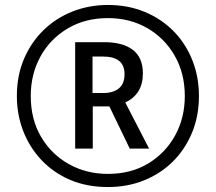

<svg xmlns="http://www.w3.org/2000/svg" viewBox="-20 -744 870 774"><path d="M415 10Q330 10 262.5 -19Q195 -48 147 -99Q99 -150 73.5 -216Q48 -282 48 -357Q48 -439 76.5 -506Q105 -573 155 -622Q205 -671 272 -697.5Q339 -724 415 -724Q496 -724 563.5 -696Q631 -668 680 -618Q729 -568 755.5 -501Q782 -434 782 -357Q782 -277 754.5 -210Q727 -143 677.5 -93.5Q628 -44 561 -17Q494 10 415 10ZM415 -43Q508 -43 577.5 -85Q647 -127 686 -198Q725 -269 725 -357Q725 -448 684.5 -519Q644 -590 574 -630.5Q504 -671 415 -671Q323 -671 252.5 -629Q182 -587 143 -516Q104 -445 104 -357Q104 -263 145.5 -192.5Q187 -122 257.5 -82.5Q328 -43 415 -43ZM283 -145V-574H400Q475 -574 515.5 -543Q556 -512 556 -448Q556 -364 485 -331L581 -145H503L421 -315H354V-145ZM396 -369Q436 -369 459 -387.5Q482 -406 482 -445Q482 -516 396 -516H353V-369Z"/></svg>

Font: Noto Sans Bengali ExtraCondensed
Style: Regular
Weight: 400
Width: 2
Designer: Jelle Bosma - Monotype Design Team
Foundry: Monotype Imaging Inc.
Version: Version 2.003; ttfautohint (v1.8.4.7-5d5b)